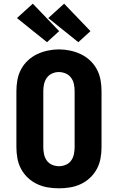

<svg xmlns="http://www.w3.org/2000/svg" viewBox="-20 -1014 640 1042"><path d="M300 8Q270 8 239.5 3Q209 -2 181.5 -15Q154 -28 131.5 -49Q109 -70 94.5 -97Q80 -124 74.5 -154.5Q69 -185 69 -215V-520Q69 -550 74.5 -580.5Q80 -611 94.5 -638Q109 -665 131.5 -686Q154 -707 181.5 -720Q209 -733 239.5 -739.5Q270 -746 300 -746Q330 -746 360.5 -739.5Q391 -733 418.5 -720Q446 -707 468.5 -686Q491 -665 505.5 -638Q520 -611 525.5 -580.5Q531 -550 531 -520V-215Q531 -185 525.5 -154.5Q520 -124 505.5 -97Q491 -70 468.5 -49Q446 -28 418.5 -15Q391 -2 360.5 3Q330 8 300 8ZM300 -112Q319 -112 337 -119.5Q355 -127 366 -142.5Q377 -158 381 -177Q385 -196 385 -215V-520Q385 -539 381 -558Q377 -577 365.5 -592.5Q354 -608 336 -615.5Q318 -623 299 -623Q280 -623 262.5 -615Q245 -607 234 -591.5Q223 -576 219 -557.5Q215 -539 215 -520V-215Q215 -196 219 -177Q223 -158 234 -142.5Q245 -127 263 -119.5Q281 -112 300 -112ZM405 -785 242 -916 328 -994 471 -845ZM235 -785 72 -916 158 -994 301 -845Z"/></svg>

Font: Iosevka Curly Heavy Extended
Style: Regular
Weight: 900
Width: 7
Monospace: yes
Designer: Belleve Invis
Foundry: Belleve Invis
Version: Version 11.1.0; ttfautohint (v1.8.3)